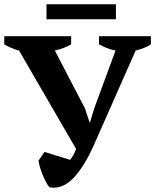

<svg xmlns="http://www.w3.org/2000/svg" viewBox="-20 -869 724 896"><path d="M0 0ZM519 -633Q495 -638 477 -645.5Q459 -653 442 -662V-700H684V-662Q673 -654 654.5 -646.5Q636 -639 613 -633L422 -201Q374 -91 322 -37.5Q270 16 211 5Q203 -3 194.5 -19.5Q186 -36 178.5 -54.5Q171 -73 166 -90.5Q161 -108 160 -120L188 -160L307 -123Q315 -132 322 -145Q329 -158 335 -174L69 -633Q50 -638 32.5 -645.5Q15 -653 0 -662V-700H312V-662Q282 -644 236 -633L377 -362L398 -298H400L420 -364ZM197 -779V-849H521V-779Z"/></svg>

Font: PT Serif
Style: Bold
Weight: 700
Designer: A.Korolkova, O.Umpeleva, V.Yefimov
Foundry: ParaType Ltd
Version: Version 1.000W OFL; ttfautohint (v1.6)